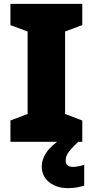

<svg xmlns="http://www.w3.org/2000/svg" viewBox="-20 -734 480 994"><path d="M406 0H34V-110L123 -144V-571L34 -604V-714H406V-604L317 -571V-144L406 -110ZM320 97Q320 115 330.5 122.5Q341 130 358 130Q371 130 388.5 126.5Q406 123 416 119V227Q400 232 379 236Q358 240 331 240Q274 240 235 209.5Q196 179 196 127Q196 93 219.5 56.5Q243 20 310 -25L385 0Q351 32 335.5 53Q320 74 320 97Z"/></svg>

Font: Noto Sans Gurmukhi UI Black
Style: Regular
Weight: 900
Designer: Jelle Bosma - Monotype Design Team
Foundry: Monotype Imaging Inc.
Version: Version 2.004; ttfautohint (v1.8.4.7-5d5b)